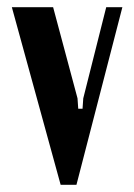

<svg xmlns="http://www.w3.org/2000/svg" viewBox="-20 -515 373 535"><path d="M193 0H149L13 -495H128L196 -241L198 -212H210L212 -241L276 -495H321Z"/></svg>

Font: Moniqa ExtBd Paragraph
Style: Regular
Weight: 800
Designer: Rajesh Rajput
Foundry: Rajesh Rajput
Version: Version 1.000